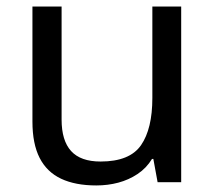

<svg xmlns="http://www.w3.org/2000/svg" viewBox="-20 -556 658 586"><path d="M533 -536V0H461L448 -71H444Q427 -43 400 -25Q373 -7 341 1.5Q309 10 274 10Q210 10 166.5 -10.5Q123 -31 101 -74Q79 -117 79 -185V-536H168V-191Q168 -127 197 -95Q226 -63 287 -63Q376 -63 410.5 -113Q445 -163 445 -257V-536Z"/></svg>

Font: hexutamil05
Style: Book
Weight: 400
Designer: Jelle Bosma - Monotype Design Team
Foundry: Monotype Imaging Inc.
Version: Version 2.003